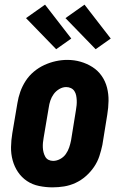

<svg xmlns="http://www.w3.org/2000/svg" viewBox="-20 -799 540 827"><path d="M206 8Q177 8 148 2Q119 -4 96 -19.5Q73 -35 57.5 -58Q42 -81 34.5 -108.5Q27 -136 27.5 -165.5Q28 -195 33 -225L55 -355Q59 -380 67.5 -404Q76 -428 90.5 -450.5Q105 -473 126 -490.5Q147 -508 171 -519Q195 -530 220 -535.5Q245 -541 270 -541Q300 -541 327.5 -533Q355 -525 378.5 -510Q402 -495 418 -472Q434 -449 441 -421.5Q448 -394 447.5 -364.5Q447 -335 442 -305L421 -175Q416 -151 408 -126.5Q400 -102 385 -80Q370 -58 349.5 -40Q329 -22 305 -11Q281 0 256 4Q231 8 206 8ZM209 -106Q224 -106 239 -114Q254 -122 263.5 -135.5Q273 -149 278 -164Q283 -179 286 -194L307 -324Q309 -335 310 -346Q311 -357 310.5 -367.5Q310 -378 308 -388Q306 -398 300.5 -406.5Q295 -415 285.5 -419.5Q276 -424 265 -424Q250 -424 235.5 -415.5Q221 -407 211.5 -394Q202 -381 197 -366Q192 -351 190 -336L168 -206Q166 -195 165 -184.5Q164 -174 164.5 -163.5Q165 -153 167.5 -143Q170 -133 175 -124Q180 -115 189 -110.5Q198 -106 209 -106ZM392 -587 262 -721 344 -779 457 -633ZM222 -587 92 -721 174 -779 287 -633Z"/></svg>

Font: Iosevka Slab Heavy
Style: Italic
Weight: 900
Italic angle: -9°
Monospace: yes
Designer: Belleve Invis
Foundry: Belleve Invis
Version: Version 11.1.0; ttfautohint (v1.8.3)